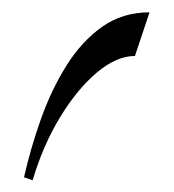

<svg xmlns="http://www.w3.org/2000/svg" viewBox="-20 -137 286 316"><path d="M19.5 154.8Q30.3 106.9 47.4 58.8Q64.5 10.7 89.4 -29.1Q114.3 -68.8 147.9 -92.8Q181.6 -116.7 226.1 -116.7L202.1 -44.9Q171.9 -44.9 139.4 -17.6Q106.9 9.8 78.9 55.9Q50.8 102.1 33.7 159.7Z"/></svg>

Font: Lateef Light
Style: Regular
Weight: 300
Designer: SIL International
Foundry: SIL International
Version: Version 4.200